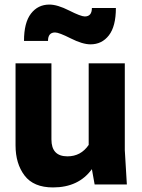

<svg xmlns="http://www.w3.org/2000/svg" viewBox="-20 -807 620 840"><path d="M48 -530H205V-197Q205 -123 275 -123Q334 -123 368 -173V-530H526V-150L535 0H394L382 -67Q324 13 212 13Q127 13 87.5 -39Q48 -91 48 -171ZM382 -772H487Q487 -692 456.5 -652.5Q426 -613 376 -613Q341 -613 289.5 -639Q238 -665 221 -665Q190 -665 190 -628H85Q85 -708 115.5 -747.5Q146 -787 196 -787Q231 -787 282.5 -761Q334 -735 351 -735Q382 -735 382 -772Z"/></svg>

Font: Cooper Hewitt
Style: Bold
Weight: 711
Designer: Village Type and Design LLC
Foundry: Cooper Hewitt Smithsonian Design Museum
Version: 1.000